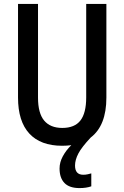

<svg xmlns="http://www.w3.org/2000/svg" viewBox="-20 -734 634 980"><path d="M363 111Q363 158 405 158Q417 158 428 155.5Q439 153 446 151V217Q421 226 386 226Q334 226 309 200Q284 174 284 126Q284 94 301 63Q318 32 344 7Q321 10 297 10Q187 10 129.5 -52.5Q72 -115 72 -236V-714H174V-236Q174 -156 205.5 -118.5Q237 -81 298 -81Q361 -81 390.5 -119Q420 -157 420 -237V-714H523V-236Q523 -93 443 -32Q397 17 380 49.5Q363 82 363 111Z"/></svg>

Font: Noto Sans Lao UI Cond Med
Style: Regular
Weight: 500
Width: 3
Designer: Monotype Design Team
Foundry: Monotype Imaging Inc.
Version: Version 2.000; ttfautohint (v1.8.4.7-5d5b)